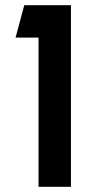

<svg xmlns="http://www.w3.org/2000/svg" viewBox="-20 -720 374 740"><path d="M128.5 0V-575H40L73.5 -700H253.5V0Z"/></svg>

Font: Urbanist
Style: Bold
Weight: 700
Designer: Corey Hu
Foundry: Corey Hu
Version: Version 1.330; ttfautohint (v1.8.4.7-5d5b)